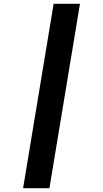

<svg xmlns="http://www.w3.org/2000/svg" viewBox="-20 -843 540 1006"><path d="M101 143 261 -823H399L239 143Z"/></svg>

Font: Iosevka Slab Heavy Oblique
Style: Regular
Weight: 900
Italic angle: -9°
Monospace: yes
Designer: Belleve Invis
Foundry: Belleve Invis
Version: Version 11.1.1; ttfautohint (v1.8.3)